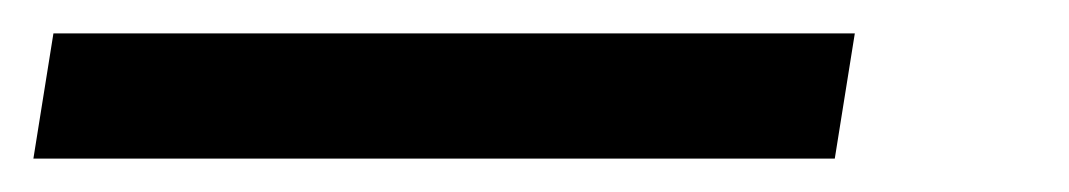

<svg xmlns="http://www.w3.org/2000/svg" viewBox="-20 5 640 115"><path d="M0 100 12 25H492L480 100Z"/></svg>

Font: NKDuy Mono
Style: Italic
Weight: 400
Italic angle: -9°
Monospace: yes
Designer: NKDuy
Foundry: NKDuy
Version: Version 2.251; ttfautohint (v1.8.4.7-5d5b)